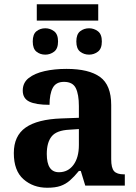

<svg xmlns="http://www.w3.org/2000/svg" viewBox="-20 -873 640 903"><path d="M153 -776V-853H442V-776ZM193 -616Q169 -616 151.5 -630Q134 -644 134 -678Q134 -712 151.5 -726Q169 -740 193 -740Q216 -740 234.5 -726Q253 -712 253 -678Q253 -644 234.5 -630Q216 -616 193 -616ZM399 -616Q375 -616 357 -630Q339 -644 339 -678Q339 -712 357 -726Q375 -740 399 -740Q422 -740 440.5 -726Q459 -712 459 -678Q459 -644 440.5 -630Q422 -616 399 -616ZM202 10Q136 10 90.5 -30Q45 -70 45 -153Q45 -234 100.5 -273Q156 -312 269 -316L351 -319V-374Q351 -429 336.5 -458.5Q322 -488 281 -488Q243 -488 228 -459.5Q213 -431 213 -380Q149 -380 118 -395Q87 -410 87 -447Q87 -484 115 -506Q143 -528 189.5 -538.5Q236 -549 293 -549Q398 -549 450.5 -511Q503 -473 503 -379V-124Q503 -83 516.5 -68Q530 -53 563 -53H567V0H381L360 -69H351Q329 -42 309 -24.5Q289 -7 264.5 1.5Q240 10 202 10ZM257 -63Q300 -63 325.5 -97.5Q351 -132 351 -191V-266L306 -263Q246 -260 223 -231.5Q200 -203 200 -149Q200 -63 257 -63Z"/></svg>

Font: Noto Serif
Style: Bold
Weight: 700
Designer: Monotype Design Team
Foundry: Monotype Imaging Inc.
Version: Version 2.014